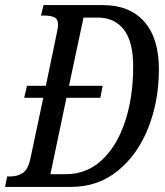

<svg xmlns="http://www.w3.org/2000/svg" viewBox="-37 -734 647 754"><path d="M587 -462Q587 -338 545.5 -232.5Q504 -127 426 -63.5Q348 0 242 0H-17L-9 -41H2Q33 -41 53.5 -55.5Q74 -70 83 -114L133 -350H58L69 -397H143L185 -599Q191 -627 191 -635Q191 -659 176.5 -666Q162 -673 135 -673H124L134 -714H367Q472 -714 529.5 -649Q587 -584 587 -462ZM486 -473Q486 -570 449.5 -617.5Q413 -665 347 -665H291L234 -397H366L357 -350H224L161 -50H222Q303 -50 362.5 -105Q422 -160 454 -256Q486 -352 486 -473Z"/></svg>

Font: Noto Serif Cond
Style: Italic
Weight: 400
Width: 3
Italic angle: -12°
Designer: Monotype Design Team
Foundry: Monotype Imaging Inc.
Version: Version 1.001